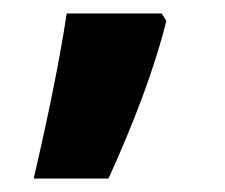

<svg xmlns="http://www.w3.org/2000/svg" viewBox="-20 -136 334 285"><path d="M220 -116 227 -105Q214 -53 191.5 7.5Q169 68 141 129H30Q45 65 58 1Q71 -63 79 -116Z"/></svg>

Font: Noto Sans Khmer
Style: Bold
Weight: 700
Version: Version 2.003